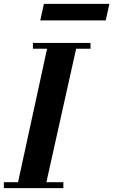

<svg xmlns="http://www.w3.org/2000/svg" viewBox="-27 -977 588 997"><path d="M60 0 224 -754H375L207 0ZM-7 0V-31H302V0ZM144 -724V-754H443V-724ZM182 -871 201 -957H541L522 -871Z"/></svg>

Font: Libre Bodoni
Style: Italic
Weight: 400
Italic angle: -13°
Designer: Pablo Impallari, Rodrigo Fuenzalida
Foundry: Impallari Type
Version: Version 2.005;gftools[0.9.23]